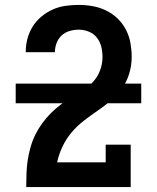

<svg xmlns="http://www.w3.org/2000/svg" viewBox="-20 -763 640 783"><path d="M87 0V-1Q87 -28 88 -55.5Q89 -83 93 -109.5Q97 -136 104.5 -162.5Q112 -189 124 -213.5Q136 -238 152 -260Q168 -282 187.5 -301.5Q207 -321 228.5 -337Q250 -353 273.5 -367.5Q297 -382 320 -396.5Q343 -411 361 -431Q379 -451 388.5 -477Q398 -503 398 -531Q398 -552 393 -572.5Q388 -593 375 -609.5Q362 -626 342 -634Q322 -642 301 -642Q282 -642 263.5 -636.5Q245 -631 231.5 -618.5Q218 -606 211 -588Q204 -570 204 -551Q204 -551 204 -551Q204 -551 204 -550H85Q85 -551 85 -551Q85 -551 85 -552Q85 -579 92 -605.5Q99 -632 113.5 -655Q128 -678 149 -695.5Q170 -713 194.5 -724Q219 -735 246 -739Q273 -743 301 -743Q329 -743 357.5 -738Q386 -733 412 -720.5Q438 -708 459 -688Q480 -668 493.5 -642Q507 -616 512 -587.5Q517 -559 517 -531Q517 -496 507 -463Q497 -430 477.5 -402Q458 -374 431.5 -352Q405 -330 376.5 -310.5Q348 -291 321 -270Q294 -249 272 -223Q250 -197 235 -165.5Q220 -134 213 -101H411V-173H513V0ZM44 -342V-422H556V-342Z"/></svg>

Font: Iosevka Curly Slab Extended
Style: Bold
Weight: 700
Width: 7
Monospace: yes
Designer: Belleve Invis
Foundry: Belleve Invis
Version: Version 11.1.0; ttfautohint (v1.8.3)